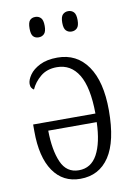

<svg xmlns="http://www.w3.org/2000/svg" viewBox="-85 -797 609 862"><g transform="rotate(-10 219.5 -365.5)"><path d="M211 10Q132 10 88 -54Q44 -118 44 -236V-267H328Q327 -387 292 -444.5Q257 -502 193 -502Q148 -502 118.5 -477.5Q89 -453 75 -421Q69 -424 64.5 -431Q60 -438 60 -449Q60 -467 75.5 -489.5Q91 -512 123 -528Q155 -544 203 -544Q291 -544 340.5 -473Q390 -402 390 -271Q390 -130 343.5 -60Q297 10 211 10ZM211 -29Q267 -29 295.5 -81.5Q324 -134 327 -228H106Q107 -139 131 -84Q155 -29 211 -29ZM287 -648Q272 -648 262 -658Q252 -668 252 -694Q252 -721 262 -731Q272 -741 287 -741Q302 -741 312 -731Q322 -721 322 -694Q322 -668 312 -658Q302 -648 287 -648ZM137 -648Q121 -648 112 -658Q103 -668 103 -694Q103 -721 112 -731Q121 -741 137 -741Q152 -741 162 -731Q172 -721 172 -694Q172 -668 162 -658Q152 -648 137 -648Z"/></g></svg>

Font: Noto Serif Condensed Light
Style: Regular
Weight: 300
Width: 3
Designer: Monotype Design Team
Foundry: Monotype Imaging Inc.
Version: Version 2.013